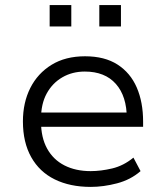

<svg xmlns="http://www.w3.org/2000/svg" viewBox="-20 -726 652 754"><path d="M336 8Q255 8 195 -21.5Q135 -51 102.5 -109Q70 -167 70 -249Q70 -323 99 -380.5Q128 -438 182.5 -471.5Q237 -505 314 -505Q391 -505 441.5 -472.5Q492 -440 517 -382.5Q542 -325 542 -248V-228H121V-284H500L478 -261Q478 -348 435 -396.5Q392 -445 313 -445Q264 -445 225 -422.5Q186 -400 163.5 -359Q141 -318 141 -259V-249Q141 -186 165 -142.5Q189 -99 233 -76.5Q277 -54 336 -54Q376 -54 420.5 -64.5Q465 -75 504 -107L532 -54Q493 -20 439.5 -6Q386 8 336 8ZM370 -622V-706H455V-622ZM175 -622V-706H260V-622Z"/></svg>

Font: Nunito Sans 6pt Light
Style: Regular
Weight: 300
Version: Version 3.101;gftools[0.9.27]